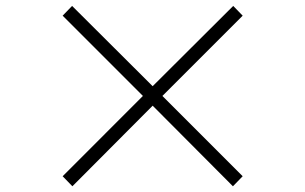

<svg xmlns="http://www.w3.org/2000/svg" viewBox="-20 -695 1040 654"><path d="M500 -335 226.6 -60.5 193.4 -94.7 466.8 -368.2 193.4 -641.6 225.6 -674.8 500 -401.4 774.4 -674.8 806.6 -641.6 533.2 -368.2 806.6 -94.7 773.4 -60.5Z"/></svg>

Font: GenYoMin JP SemiBold
Style: Regular
Weight: 600
Version: Version 1.001;PS 1;hotconv 16.6.51;makeotf.lib2.5.65220 DEVE